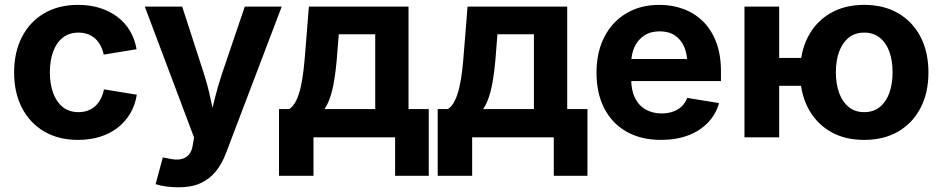

<svg xmlns="http://www.w3.org/2000/svg" viewBox="-20 -570 3912 797"><path d="M304.2 10.7Q222.7 10.7 163.1 -24.4Q103.5 -59.6 71 -122.6Q38.6 -185.5 38.6 -269Q38.6 -353 71 -416.3Q103.5 -479.5 163.1 -514.6Q222.7 -549.8 304.2 -549.8Q353.5 -549.8 394.5 -536.9Q435.5 -523.9 467.3 -500Q499 -476.1 519.3 -442.1Q539.6 -408.2 546.9 -365.7L410.6 -343.3Q406.2 -364.3 397.2 -381.1Q388.2 -397.9 375 -409.9Q361.8 -421.9 344.5 -428.2Q327.1 -434.6 306.2 -434.6Q267.1 -434.6 240.7 -413.8Q214.4 -393.1 200.7 -356Q187 -318.8 187 -269.5Q187 -221.2 200.7 -183.8Q214.4 -146.5 240.7 -125.5Q267.1 -104.5 306.2 -104.5Q327.1 -104.5 344.7 -111.1Q362.3 -117.7 375.7 -129.9Q389.2 -142.1 398.2 -159.7Q407.2 -177.2 411.6 -199.2L547.9 -176.8Q541 -133.3 520.5 -98.9Q500 -64.5 468.3 -39.8Q436.5 -15.1 395 -2.2Q353.5 10.7 304.2 10.7Z M626 194.3 655.8 83.5 679.2 87.9Q707.5 94.7 729 91.1Q750.5 87.4 763.7 72.5Q776.9 57.6 780.3 31.2L785.6 1L581.1 -542.5H736.3L827.1 -262.2Q843.8 -209.5 854.7 -156.7Q865.7 -104 878.9 -46.9H844.2Q857.4 -104 870.6 -157.2Q883.8 -210.4 900.9 -262.2L996.1 -542.5H1149.4L918 65.9Q901.4 109.9 875.7 141.6Q850.1 173.3 812.5 190.4Q774.9 207.5 721.7 207.5Q693.4 207.5 668 203.9Q642.6 200.2 626 194.3Z M1138.2 159.7V-117.2H1180.7Q1198.2 -128.9 1209.7 -152.8Q1221.2 -176.8 1228.5 -209.5Q1235.8 -242.2 1240.2 -281Q1244.6 -319.8 1247.6 -360.8L1262.2 -542.5H1675.8V-117.2H1759.8V159.7H1620.1V0H1281.2V159.7ZM1327.1 -117.2H1537.6V-427.7H1386.2L1380.9 -360.8Q1375 -274.4 1363.3 -214.6Q1351.6 -154.8 1327.1 -117.2Z M1796.9 159.7V-117.2H1839.4Q1856.9 -128.9 1868.4 -152.8Q1879.9 -176.8 1887.2 -209.5Q1894.5 -242.2 1898.9 -281Q1903.3 -319.8 1906.2 -360.8L1920.9 -542.5H2334.5V-117.2H2418.5V159.7H2278.8V0H1939.9V159.7ZM1985.8 -117.2H2196.3V-427.7H2044.9L2039.6 -360.8Q2033.7 -274.4 2022 -214.6Q2010.3 -154.8 1985.8 -117.2Z M2724.1 10.7Q2641.1 10.7 2580.8 -23.4Q2520.5 -57.6 2488.3 -120.4Q2456.1 -183.1 2456.1 -268.6Q2456.1 -352.5 2488.3 -415.8Q2520.5 -479 2579.3 -514.4Q2638.2 -549.8 2717.3 -549.8Q2771 -549.8 2817.4 -532.5Q2863.8 -515.1 2898.7 -480.7Q2933.6 -446.3 2953.1 -394.5Q2972.7 -342.8 2972.7 -273.9V-233.4H2515.1V-325.2H2901.9L2833.5 -300.8Q2833.5 -343.3 2820.6 -374.3Q2807.6 -405.3 2782 -422.6Q2756.3 -439.9 2718.3 -439.9Q2680.7 -439.9 2654.3 -422.6Q2627.9 -405.3 2614 -375.2Q2600.1 -345.2 2600.1 -306.6V-242.2Q2600.1 -195.8 2615.7 -163.8Q2631.3 -131.8 2660.2 -115.5Q2689 -99.1 2726.6 -99.1Q2752.4 -99.1 2773.7 -106.7Q2794.9 -114.3 2809.8 -128.4Q2824.7 -142.6 2832.5 -163.6L2964.8 -142.1Q2952.1 -96.2 2919.4 -61.8Q2886.7 -27.3 2837.2 -8.3Q2787.6 10.7 2724.1 10.7Z M3070.3 0V-542.5H3214.4V0ZM3174.3 -213.9V-329.6H3346.2V-213.9ZM3567.4 10.7Q3485.4 10.7 3425.8 -24.4Q3366.2 -59.6 3333.7 -122.6Q3301.3 -185.5 3301.3 -269Q3301.3 -353.5 3333.7 -416.5Q3366.2 -479.5 3425.8 -514.6Q3485.4 -549.8 3567.4 -549.8Q3649.4 -549.8 3709.2 -514.6Q3769 -479.5 3801.5 -416.5Q3834 -353.5 3834 -269Q3834 -185.5 3801.5 -122.6Q3769 -59.6 3709.2 -24.4Q3649.4 10.7 3567.4 10.7ZM3567.4 -104.5Q3606 -104.5 3632.3 -126Q3658.7 -147.5 3671.9 -184.8Q3685.1 -222.2 3685.1 -269.5Q3685.1 -317.9 3671.9 -355Q3658.7 -392.1 3632.3 -413.3Q3606 -434.6 3567.4 -434.6Q3528.8 -434.6 3502.7 -413.3Q3476.6 -392.1 3463.1 -355Q3449.7 -317.9 3449.7 -269.5Q3449.7 -222.2 3463.1 -184.8Q3476.6 -147.5 3502.7 -126Q3528.8 -104.5 3567.4 -104.5Z"/></svg>

Font: Inter 16pt
Style: Bold
Weight: 700
Version: Version 4.001;git-66647c0bb